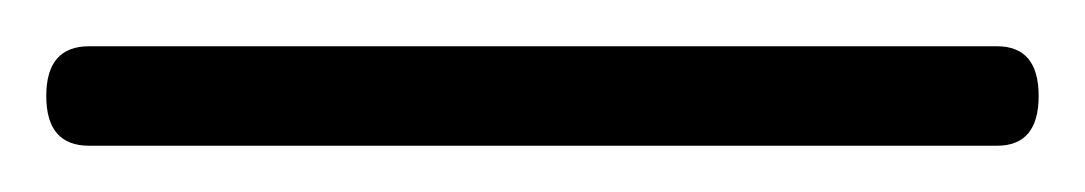

<svg xmlns="http://www.w3.org/2000/svg" viewBox="-20 94 469 83"><path d="M0 135.5Q0 114 18.5 114H411Q429 114 429 135.5Q429 157 411 157H18.5Q0 157 0 135.5Z"/></svg>

Font: Fraunces 72pt S000 SemiBold
Style: Regular
Weight: 600
Version: Version 1.000; ttfautohint (v1.8.3)